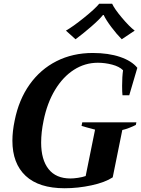

<svg xmlns="http://www.w3.org/2000/svg" viewBox="-20 -992 751 1022"><path d="M331 -829Q368 -850 427 -897.5Q486 -945 508 -972H577Q589 -945 629 -897.5Q669 -850 697 -829L628 -783Q602 -809 573 -847.5Q544 -886 532 -912H528Q508 -887 464 -849Q420 -811 382 -783ZM46 -243Q46 -293 58 -350Q80 -461 137.5 -542Q195 -623 281 -666.5Q367 -710 474 -710Q557 -710 619 -689Q681 -668 711 -631L668 -485H632Q630 -500 630 -535Q630 -584 635 -618Q615 -638 577 -648Q539 -658 501 -658Q432 -658 373.5 -620.5Q315 -583 273 -513.5Q231 -444 212 -350Q199 -288 199 -233Q199 -142 238.5 -92Q278 -42 355 -42Q372 -42 395.5 -45.5Q419 -49 436 -55L486 -302Q432 -316 414 -322L418 -341H706L703 -327Q690 -320 668 -311.5Q646 -303 631 -300L580 -48Q539 -21 467 -5.5Q395 10 324 10Q187 10 116.5 -56Q46 -122 46 -243Z"/></svg>

Font: Trirong
Style: Bold Italic
Weight: 700
Italic angle: -12°
Designer: Katatrad Team
Foundry: CadsonDemak
Version: Version 1.001